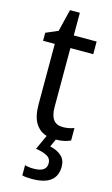

<svg xmlns="http://www.w3.org/2000/svg" viewBox="-136 -708 581 998"><g transform="rotate(15 155.0 -209.5)"><path d="M146 240Q279 240 279 138Q279 102 255.5 81Q232 60 194 52L213 10Q257 10 291 -6V-73Q262 -62 230 -62Q163 -62 163 -151V-469H286V-537H163V-659H110L81 -540L16 -512V-469H79V-145Q79 -78 101.5 -42.5Q124 -7 162 4L126 83Q163 88 186 100.5Q209 113 209 139Q209 186 141 186Q112 186 93 180V235Q111 240 146 240Z"/></g></svg>

Font: Noto Sans UI SemiCondensed
Style: Regular
Weight: 400
Width: 4
Designer: Monotype Design Team
Foundry: Monotype Imaging Inc.
Version: 1.001